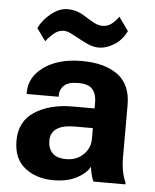

<svg xmlns="http://www.w3.org/2000/svg" viewBox="-54 -800 690 854"><g transform="rotate(5 291.0 -372.5)"><path d="M37.6 -151.6Q37.6 -238 104.1 -281.1Q170.7 -324.2 271.5 -324.5H371.1V-353.5Q371.1 -387.9 353.3 -409.4Q335.4 -430.9 290.3 -430.9Q245.1 -430.9 226.3 -413.2Q207.5 -395.5 207.5 -369.9V-362.3H64.5V-369.9Q64.5 -439.2 129 -484.5Q193.6 -529.8 296.1 -529.8Q399.2 -529.8 457.6 -486.6Q516.1 -443.4 516.1 -352.8V-115.5Q516.1 -84.2 521.9 -55.9Q527.6 -27.6 537.1 -7.8V0H394.5Q388.9 -11.2 384.3 -29.5Q379.6 -47.9 377.9 -65.2Q363.3 -36.1 320.9 -13.3Q278.6 9.5 215.6 9.5Q140.1 9.5 88.9 -30.6Q37.6 -70.8 37.6 -151.6ZM183.1 -164.6Q183.1 -130.6 202.6 -109.7Q222.2 -88.9 264.9 -88.9Q310.8 -88.9 340.9 -117.9Q371.1 -147 371.1 -187.5V-236.6H291.5Q236.3 -236.6 209.7 -217.9Q183.1 -199.2 183.1 -164.6ZM86.4 -658.2Q104 -695.8 140.7 -724.9Q177.5 -753.9 213.1 -753.9Q235.1 -753.9 255 -747.6Q274.9 -741.2 294.7 -728Q312.5 -716.6 333.5 -705Q354.5 -693.4 374.8 -693.4Q396.2 -693.4 414.7 -707.4Q433.1 -721.4 445.3 -740.7L488.8 -680.2Q468.5 -638.2 433.1 -616.9Q397.7 -595.7 367.2 -595.7Q341.1 -595.7 316 -607.2Q291 -618.7 274.4 -628.2Q256.1 -637.9 238.2 -647.2Q220.2 -656.5 204.6 -656.5Q179.7 -656.5 158.1 -637.1Q136.5 -617.7 126.5 -603Z"/></g></svg>

Font: RobotoFlex
Style: Regular
Weight: 400
Designer: Berlow after Robertson
Foundry: Google
Version: Version 2.136